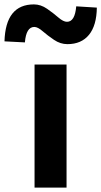

<svg xmlns="http://www.w3.org/2000/svg" viewBox="-78 -853 460 873"><path d="M79.1 0V-559.6H224.6V0ZM228.5 -652.3Q196.3 -652.3 167.5 -671.9Q138.7 -691.4 116.2 -710.9Q93.8 -730.5 78.1 -730.5Q41 -730.5 35.2 -660.2L-57.6 -665Q-52.7 -833 76.2 -833Q107.4 -833 136.2 -813Q165 -793 187.5 -773.4Q210 -753.9 226.6 -753.9Q262.7 -753.9 268.6 -824.2L362.3 -818.4Q361.3 -737.3 326.7 -694.8Q292 -652.3 228.5 -652.3Z"/></svg>

Font: Gen Shin Gothic Bold
Style: Bold
Weight: 700
Designer: [Source Han Sans]
Ryoko NISHIZUKA  (kana & ideographs); Paul D. Hunt (Latin, Greek & Cyrillic); Wenlong ZHANG  (bopomofo
Version: Version 1.002.20150607